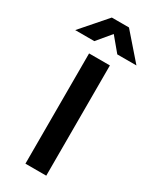

<svg xmlns="http://www.w3.org/2000/svg" viewBox="-295 -1023 881 1086"><g transform="rotate(30 146.0 -480.0)"><path d="M71 -795H-54L90 -960H202L346 -795H221L146 -885ZM216 0H80V-720H216Z"/></g></svg>

Font: Hauora ExtraBold
Style: Regular
Weight: 800
Designer: Wayne Shih
Foundry: WCYS
Version: Version 1.001